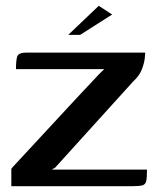

<svg xmlns="http://www.w3.org/2000/svg" viewBox="-20 -641 545 661"><path d="M158 -57H486Q486 -30 483.5 -18Q481 -6 470.5 -3Q460 0 435 0H19V-60Q19 -61 41.5 -85Q64 -109 99 -147Q134 -185 174 -228Q214 -271 250.5 -310.5Q287 -350 312 -376Q320 -385 328 -392.5Q336 -400 339 -403H35Q35 -434 39.5 -447Q44 -460 72 -460H480Q480 -458 478.5 -441.5Q477 -425 468.5 -402.5Q460 -380 438 -360L170 -64ZM215 -521 320 -621 366 -591 256 -521Z"/></svg>

Font: Genos Medium
Style: Regular
Weight: 500
Designer: Robert E. Leuschke
Foundry: Robert E. Leuschke
Version: Version 1.010; ttfautohint (v1.8.3)